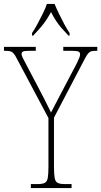

<svg xmlns="http://www.w3.org/2000/svg" viewBox="-29 -951 512 971"><path d="M127 0V-20H160Q185 -20 197 -26Q209 -32 212.5 -51Q216 -70 216 -108V-354L58 -651Q48 -672 39.5 -681Q31 -690 21.5 -692Q12 -694 -5 -694H-9V-714H152V-694H120Q93 -694 86.5 -690Q80 -686 80 -678Q80 -670 86.5 -657.5Q93 -645 103 -626L165 -508Q182 -476 198 -444.5Q214 -413 229 -382Q237 -397 248.5 -419.5Q260 -442 277 -474L359 -630Q369 -651 372.5 -660Q376 -669 376 -677Q376 -685 369 -689.5Q362 -694 336 -694H291V-714H463V-694H459Q443 -694 434 -692Q425 -690 417 -681Q409 -672 399 -652L244 -356V-108Q244 -70 247.5 -51Q251 -32 263 -26Q275 -20 300 -20H333V0ZM133 -784Q146 -803 160 -829Q174 -855 187.5 -882Q201 -909 208 -931H247Q256 -909 269 -882Q282 -855 296 -829Q310 -803 323 -784V-771H317Q297 -792 281.5 -810Q266 -828 253.5 -847Q241 -866 229 -890Q216 -866 203 -847Q190 -828 174.5 -810Q159 -792 139 -771H133Z"/></svg>

Font: Noto Serif Khmer Condensed Thin
Style: Regular
Weight: 250
Width: 3
Designer: Danh Hong and the Monotype Design Team
Foundry: Monotype Imaging Inc.
Version: Version 2.004